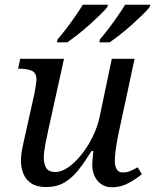

<svg xmlns="http://www.w3.org/2000/svg" viewBox="-20 -786 659 816"><path d="M456 10Q430 10 411 -3Q392 -16 382 -37.5Q372 -59 372 -85Q372 -96 373.5 -112Q375 -128 377 -144H369Q341 -99 314 -64.5Q287 -30 254 -10.5Q221 9 176 9Q137 9 113.5 -6.5Q90 -22 79.5 -47.5Q69 -73 69 -102Q69 -127 75 -157Q81 -187 87 -212L126 -387Q129 -401 132 -422Q135 -443 135 -447Q135 -477 114.5 -485.5Q94 -494 65 -494H57L66 -536H252L186 -237Q180 -210 173 -174Q166 -138 166 -116Q166 -91 176 -73Q186 -55 215 -55Q242 -55 271 -75.5Q300 -96 327 -130Q354 -164 374 -205Q394 -246 403 -287L455 -536H552L483 -215Q481 -204 477 -183Q473 -162 470.5 -140Q468 -118 468 -104Q468 -79 476.5 -66Q485 -53 501 -53Q518 -53 532 -58.5Q546 -64 565 -75L583 -46Q561 -27 527.5 -8.5Q494 10 456 10ZM405 -619Q424 -641 442.5 -665.5Q461 -690 479 -716Q497 -742 512 -766H619L616 -756Q606 -743 585.5 -723Q565 -703 540.5 -681Q516 -659 491 -639.5Q466 -620 446 -606H402ZM225 -619Q244 -641 263 -666Q282 -691 300 -717Q318 -743 332 -766H439L436 -756Q426 -743 405.5 -723Q385 -703 360.5 -681Q336 -659 311 -639.5Q286 -620 266 -606H222Z"/></svg>

Font: Noto Serif
Style: Italic
Weight: 400
Italic angle: -12°
Designer: Monotype Design Team
Foundry: Monotype Imaging Inc.
Version: Version 2.013